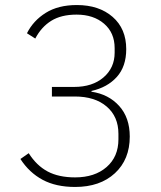

<svg xmlns="http://www.w3.org/2000/svg" viewBox="-20 -730 640 762"><path d="M61 -99 94 -122Q125 -73 169 -49.5Q213 -26 278 -26Q356 -26 403 -67Q450 -108 450 -177V-199Q450 -267 403.5 -307Q357 -347 277 -347H186V-385H274Q347 -385 391 -423Q435 -461 435 -521V-539Q435 -600 393 -636Q351 -672 284 -672Q223 -672 183.5 -647.5Q144 -623 120 -577L87 -598Q112 -648 161.5 -679Q211 -710 285 -710Q373 -710 427 -663Q481 -616 481 -535Q481 -466 443.5 -424.5Q406 -383 343 -369V-366Q411 -356 453 -309.5Q495 -263 495 -188Q495 -97 436 -42.5Q377 12 278 12Q202 12 149 -16.5Q96 -45 61 -99Z"/></svg>

Font: Anuphan ExtraLight
Style: Regular
Weight: 200
Designer: Cadson Demak
Version: Version 3.001